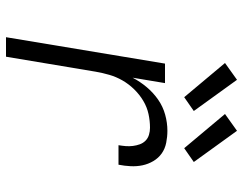

<svg xmlns="http://www.w3.org/2000/svg" viewBox="-105 -705 810 640"><g transform="rotate(90 300.0 -385.0)"><path d="M104 0 192 -530H257L239 -422Q252 -447 270.5 -469Q289 -491 312 -507Q335 -523 362 -530.5Q389 -538 416 -538Q436 -538 456 -534Q476 -530 491.5 -519Q507 -508 517 -491Q527 -474 531 -455Q535 -436 534 -415.5Q533 -395 529 -375H464Q466 -387 467 -399Q468 -411 466.5 -423Q465 -435 461 -446Q457 -457 449 -465Q441 -473 429.5 -476.5Q418 -480 406 -480Q383 -480 360 -475Q337 -470 316 -457.5Q295 -445 277.5 -427Q260 -409 248 -388Q236 -367 229.5 -344.5Q223 -322 219 -299L169 0ZM474 -594 360 -730 416 -770 520 -626ZM304 -594 190 -730 246 -770 350 -626Z"/></g></svg>

Font: Iosevka Curly Light Extended
Style: Italic
Weight: 300
Width: 7
Italic angle: -9°
Monospace: yes
Designer: Belleve Invis
Foundry: Belleve Invis
Version: Version 11.1.0; ttfautohint (v1.8.3)